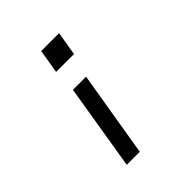

<svg xmlns="http://www.w3.org/2000/svg" viewBox="-200 -653 1001 1001"><g transform="rotate(-45 300.0 -152.5)"><path d="M242 -388 264 -520H396L374 -388ZM160 215 238 -260H335L256 215Z"/></g></svg>

Font: Iosevka SS04 Md Ex Obl
Style: Regular
Weight: 500
Width: 7
Italic angle: -9°
Monospace: yes
Designer: Belleve Invis
Foundry: Belleve Invis
Version: Version 19.0.0; ttfautohint (v1.8.4)